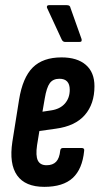

<svg xmlns="http://www.w3.org/2000/svg" viewBox="-20 -720 388 746"><path d="M152 6Q78 6 46.5 -38.5Q15 -83 28 -169L54 -332Q68 -419 107.5 -458Q147 -497 219 -497Q280 -497 313.5 -468Q347 -439 347 -385Q347 -316 309.5 -273Q272 -230 197 -220L133 -211L124 -156Q118 -115 127 -96.5Q136 -78 161 -78Q185 -78 198 -91.5Q211 -105 214 -135Q215 -145 225 -145H297Q309 -145 307 -134Q300 -63 262.5 -28.5Q225 6 152 6ZM145 -286 178 -291Q213 -296 232 -317.5Q251 -339 251 -371Q251 -414 211 -414Q186 -414 173.5 -397Q161 -380 154 -338ZM233 -557Q228 -557 224.5 -560Q221 -563 219 -568L163 -689Q161 -693 163 -696.5Q165 -700 170 -700H239Q246 -700 249.5 -697.5Q253 -695 254 -689L297 -568Q298 -563 296.5 -560Q295 -557 288 -557Z"/></svg>

Font: Sofia Sans Extra Condensed
Style: Bold Italic
Weight: 700
Italic angle: -9°
Designer: Botio Nikoltchev, Ani Petrova
Foundry: lettersoup
Version: Version 4.101